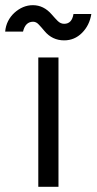

<svg xmlns="http://www.w3.org/2000/svg" viewBox="-72 -722 373 742"><path d="M76 0H154V-500H76ZM176 -566Q216 -566 245 -595Q274 -624 281 -668H212Q206 -630 176 -630Q162 -630 151 -641Q146 -646 140 -652.5Q134 -659 128 -666Q97 -702 55 -702Q16 -702 -17 -672Q-32 -658 -41 -640Q-50 -622 -52 -600H17Q26 -638 56 -638Q68 -638 78 -627Q83 -622 88.5 -615.5Q94 -609 100 -602Q130 -566 176 -566Z"/></svg>

Font: Unageo
Style: Regular
Weight: 400
Designer: Richard Sepsi
Foundry: Richard Sepsi
Version: Version 2.000